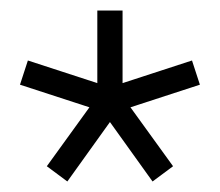

<svg xmlns="http://www.w3.org/2000/svg" viewBox="-20 -724 418 365"><path d="M69 -408 150 -520 18 -563 33 -609 165 -566V-704H213V-566L345 -609L360 -563L228 -520L309 -408L270 -379L189 -492L108 -379Z"/></svg>

Font: Haskoy Light
Style: Regular
Weight: 300
Designer: Ertekin Erdin
Foundry: Ertekin Erdin
Version: Version 2.000; ttfautohint (v1.8.4.7-5d5b)